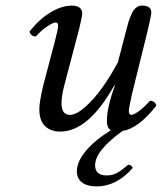

<svg xmlns="http://www.w3.org/2000/svg" viewBox="-20 -459 577 684"><path d="M453.1 139.2Q395 205.1 324.2 205.1Q291 205.1 272.5 191.2Q253.9 177.2 253.9 150.9Q253.9 117.2 285.2 79.3Q316.4 41.5 375 4.9Q360.8 -2.4 360.8 -28.8Q360.8 -75.7 389.2 -153.8L387.2 -154.8Q294.9 9.8 194.8 9.8Q160.6 9.8 140.4 -9.8Q120.1 -29.3 120.1 -70.8Q120.1 -93.8 132.8 -149.9L173.8 -305.2Q187 -355 187 -367.2Q187 -378.9 178.2 -378.9Q168.9 -378.9 147.5 -364.5Q126 -350.1 107.9 -329.1Q90.8 -329.1 85 -346.2Q119.1 -390.1 159.4 -414.6Q199.7 -439 235.8 -439Q272.9 -439 272.9 -410.2Q272.9 -400.9 262.2 -356.9L208 -150.9Q199.2 -116.2 199.2 -90.8Q199.2 -49.8 229 -49.8Q252.4 -49.8 284.9 -79.1Q317.4 -108.4 346.2 -149.4Q375 -190.4 399.9 -236.8L431.2 -356.9Q435.1 -372.6 438.7 -383.8Q442.4 -395 448.7 -409.4Q455.1 -423.8 464.6 -431.4Q474.1 -439 485.8 -439Q519 -439 519 -415Q519 -403.3 505.9 -349.1L450.2 -124Q439 -74.2 439 -64Q439 -49.8 448.2 -49.8Q457 -49.8 476.3 -64.2Q495.6 -78.6 514.2 -100.1Q531.2 -100.1 537.1 -83Q474.6 -2 416 7.8Q318.8 78.1 318.8 129.9Q318.8 166 360.8 166Q379.4 166 396 157.5Q412.6 148.9 436 127.9Q448.7 127.9 453.1 139.2Z"/></svg>

Font: Common Serif
Style: Italic
Weight: 400
Italic angle: -12°
Designer: Philipp H. Poll, Khaled Hosny
Foundry: Stefan Peev, Context Ltd.
Version: Version 1.026